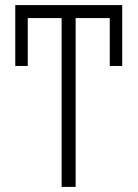

<svg xmlns="http://www.w3.org/2000/svg" viewBox="-20 -734 540 754"><path d="M222 0V-663H89V-475H40V-714H460V-475H411V-663H277V0Z"/></svg>

Font: Noto Sans Mono ExtraCondensed Light
Style: Regular
Weight: 300
Width: 2
Designer: Monotype Design Team
Foundry: Monotype Imaging Inc.
Version: Version 2.014; ttfautohint (v1.8.4.7-5d5b)